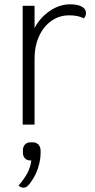

<svg xmlns="http://www.w3.org/2000/svg" viewBox="-20 -577 440 889"><path d="M378 -517Q378 -500 367 -492Q344 -506 300 -506Q254 -506 217.5 -480Q181 -454 160.5 -408.5Q140 -363 140 -305V0H85V-550H140V-447Q165 -495 210 -526Q255 -557 305 -557Q339 -557 358.5 -546.5Q378 -536 378 -517ZM168 122V131Q168 162 158 195Q148 228 131 254Q117 276 108 284Q99 292 89 292Q76 292 66 282Q92 252 106.5 225Q121 198 125 166H121Q105 166 95.5 156Q86 146 86 129V119Q86 103 95.5 92.5Q105 82 121 82H131Q148 82 158 92.5Q168 103 168 122Z"/></svg>

Font: Krub Light
Style: Regular
Weight: 300
Designer: Ekaluck Peanpanawate
Foundry: Cadson Demak Co.,Ltd.
Version: Version 1.000; ttfautohint (v1.6)